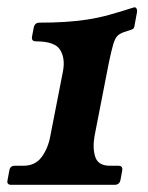

<svg xmlns="http://www.w3.org/2000/svg" viewBox="-42 -514 411 534"><path d="M221 -136Q215 -102 223 -77.5Q231 -53 264 -53H287Q300 -53 298 -40L293 -13Q290 0 277 0H-11Q-24 0 -21 -13L-16 -40Q-14 -53 -1 -53H23Q56 -53 74 -77.5Q92 -102 98 -136L133 -315Q140 -351 125.5 -375Q111 -399 58 -399Q45 -399 47 -412L52 -438Q55 -451 68 -451Q106 -451 138 -453Q170 -455 200 -459.5Q230 -464 261 -472.5Q292 -481 329 -493Q335 -495 337.5 -490.5Q340 -486 339 -480L332 -442Q331 -435 327 -433Q323 -431 316 -429L307 -426Q293 -422 285.5 -415Q278 -408 273 -391Q268 -374 261 -341Z"/></svg>

Font: Young Serif Light
Style: Italic
Weight: 300
Italic angle: -10.979°
Designer: Bastien Sozeau
Foundry: NBR — Bastien Sozeau
Version: Version 5.001